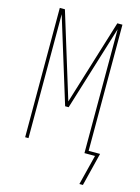

<svg xmlns="http://www.w3.org/2000/svg" viewBox="-133 -809 766 1054"><g transform="rotate(15 250.0 -282.0)"><path d="M446 171H426L469 0H409V-704L260 -221H240L91 -704V0H72V-735H101L250 -251L399 -735H428V-18H493Z"/></g></svg>

Font: Iosevka Term Curly Thin
Style: Regular
Weight: 100
Designer: Belleve Invis
Foundry: Belleve Invis
Version: Version 32.3.0